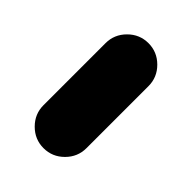

<svg xmlns="http://www.w3.org/2000/svg" viewBox="-90 -805 278 278"><g transform="rotate(45 49.0 -666.5)"><path d="M49 -559Q31 -559 18 -572Q5 -585 5 -603V-730Q5 -748 18 -761Q31 -774 49 -774Q67 -774 80 -761Q93 -748 93 -730V-603Q93 -585 80 -572Q67 -559 49 -559Z"/></g></svg>

Font: Hanken
Style: Book
Weight: 400
Designer: Alfredo Marco Pradil
Foundry: Hanken Design Co.
Version: Version 2.06 2014